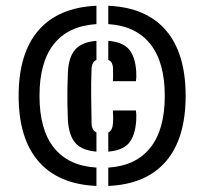

<svg xmlns="http://www.w3.org/2000/svg" viewBox="-20 -624 690 649"><path d="M43 -300Q43 -444 110.2 -521.5Q177.5 -599 306 -604.5V-542.5Q211 -536.5 162.2 -475.2Q113.5 -414 113.5 -300Q113.5 -186 162.2 -124.8Q211 -63.5 306 -57.5V4.5Q177.5 -1 110.2 -78.5Q43 -156 43 -300ZM346 4.5V-57.5Q439.5 -63.5 488.2 -124.8Q537 -186 537 -300Q537 -413.5 488.2 -475Q439.5 -536.5 346 -542.5V-604.5Q474 -599 540.8 -521.5Q607.5 -444 607.5 -300Q607.5 -156 540.8 -78.5Q474 -1 346 4.5ZM209.5 -217.5Q208.5 -235.5 208 -266.2Q207.5 -297 208 -328.2Q208.5 -359.5 209.5 -379Q212 -431.5 234.5 -456.8Q257 -482 306 -486V-421.5Q290.5 -415 289.5 -390.5Q287.5 -341.5 288.2 -299.2Q289 -257 289.5 -208.5Q290 -183 306 -176.5V-111.5Q257 -115.5 235 -140.5Q213 -165.5 209.5 -217.5ZM346 -486Q394.5 -482 415.8 -457.5Q437 -433 440.5 -382Q441 -372 440.8 -363.5Q440.5 -355 439.5 -349.5H361.5Q362.5 -358.5 362.2 -371Q362 -383.5 362 -390.5Q362 -415.5 346 -421.5ZM346 -111.5V-176Q360.5 -183 362 -208.5Q362.5 -217.5 362.5 -226Q362.5 -234.5 361.5 -250.5H439.5Q440.5 -244.5 440.8 -236Q441 -227.5 440.5 -217.5Q437 -165.5 415.8 -140.5Q394.5 -115.5 346 -111.5Z"/></svg>

Font: Big Shoulders Stencil Display ExtraBold
Style: Regular
Weight: 800
Designer: Patric King
Foundry: XO Type Co
Version: Version 1.000